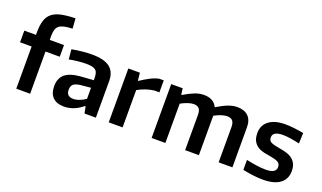

<svg xmlns="http://www.w3.org/2000/svg" viewBox="-80 -1306 3033 1809"><g transform="rotate(20 1436.5 -401.5)"><path d="M132 -423H16V-540H133V-565Q133 -635 147.5 -682.5Q162 -730 196.5 -758.5Q231 -787 288 -799.5Q345 -812 430 -814L437 -713Q388 -711 356 -704Q324 -697 305.5 -682.5Q287 -668 279 -643.5Q271 -619 271 -581V-540H414V-423H271V0H132Z M611 5Q536 5 497.5 -34Q459 -73 459 -145Q459 -225 508.5 -266.5Q558 -308 664 -316L791 -325V-343Q791 -373 786 -392.5Q781 -412 767.5 -424Q754 -436 730.5 -441Q707 -446 670 -446Q635 -446 591 -441.5Q547 -437 502 -428L493 -527Q605 -547 694 -547Q815 -547 872.5 -503Q930 -459 930 -366V0H816L803 -67H795Q708 5 611 5ZM668 -93Q698 -93 731 -106Q764 -119 791 -138V-249L706 -241Q646 -236 622.5 -218Q599 -200 599 -160Q599 -93 668 -93Z M1059 -540H1175L1183 -462H1187Q1233 -493 1279 -517Q1325 -541 1367 -549H1411V-429H1362Q1319 -424 1275.5 -409Q1232 -394 1198 -374V0H1059Z M1489 -540H1604L1612 -478H1618Q1678 -514 1724.5 -532Q1771 -550 1815 -550Q1913 -550 1948 -477H1952Q2012 -514 2059.5 -532Q2107 -550 2150 -550Q2221 -550 2260 -512Q2299 -474 2299 -401V0H2161V-352Q2161 -397 2143.5 -416.5Q2126 -436 2089 -436Q2065 -436 2031.5 -425.5Q1998 -415 1963 -395V0H1825V-352Q1825 -397 1808 -416.5Q1791 -436 1753 -436Q1729 -436 1695 -424.5Q1661 -413 1627 -394V0H1489Z M2607 11Q2565 11 2514 5Q2463 -1 2404 -13V-113Q2459 -101 2507.5 -94Q2556 -87 2601 -87Q2703 -87 2703 -149Q2703 -183 2677.5 -197Q2652 -211 2604 -219Q2572 -224 2537.5 -231Q2503 -238 2474.5 -254.5Q2446 -271 2427.5 -302Q2409 -333 2409 -386Q2409 -464 2467.5 -508Q2526 -552 2630 -552Q2649 -552 2668.5 -551Q2688 -550 2709.5 -547.5Q2731 -545 2757 -541.5Q2783 -538 2815 -532L2811 -426Q2757 -438 2716 -444Q2675 -450 2643 -450Q2542 -450 2542 -389Q2542 -354 2572 -341.5Q2602 -329 2658 -320Q2697 -314 2730 -303.5Q2763 -293 2787 -274Q2811 -255 2824 -227Q2837 -199 2837 -158Q2837 -77 2778 -33Q2719 11 2607 11Z"/></g></svg>

Font: Encode Sans Normal
Style: SemiBold
Weight: 600
Designer: Pablo Impallari, Andres Torresi
Foundry: Pablo Impallari, Andres Torresi
Version: Version 1.000; ttfautohint (v1.00) -l 8 -r 50 -G 200 -x 14 -